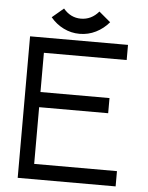

<svg xmlns="http://www.w3.org/2000/svg" viewBox="-57 -878 714 924"><g transform="rotate(5 300.0 -416.0)"><path d="M136.7 -347.7V-73.7H536.6V0H63.5V-683.6H536.6V-610.4H136.7V-420.9H470.2V-347.7ZM299.3 -716.3Q258.3 -716.3 221.9 -734.4Q185.5 -752.4 159.2 -784.2L214.8 -831.1Q249.5 -789.6 299.3 -789.6Q350.1 -789.6 385.7 -831.5L441.4 -784.7Q414.6 -752.9 377.9 -734.6Q341.3 -716.3 299.3 -716.3Z"/></g></svg>

Font: Anka/Coder
Style: Regular
Weight: 400
Monospace: yes
Version: Version 001.100